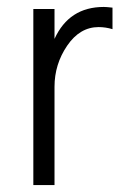

<svg xmlns="http://www.w3.org/2000/svg" viewBox="-20 -533 354 553"><path d="M137 0H76V-507H137V-421Q179 -513 279 -513Q286 -513 304 -511V-449Q284 -455 264 -455Q210 -455 173.5 -401.5Q137 -348 137 -283Z"/></svg>

Font: Hind Vadodara Light
Style: Regular
Weight: 300
Designer: Hitesh Malaviya
Foundry: Indian Type Foundry
Version: Version 1.000;PS 1.0;hotconv 1.0.86;makeotf.lib2.5.63406; tt